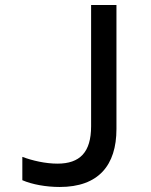

<svg xmlns="http://www.w3.org/2000/svg" viewBox="-20 -734 603 765"><path d="M218 11C372 11 444 -75 444 -220V-714H343V-231C343 -127 298 -82 209 -82C161 -82 109 -94 69 -109V-16C108 1 164 11 218 11Z"/></svg>

Font: Noto Sans Mono SemiCondensed Medium
Style: Regular
Weight: 500
Width: 4
Designer: Monotype Design Team
Foundry: Monotype Imaging Inc.
Version: Version 2.014